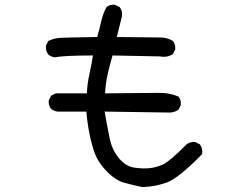

<svg xmlns="http://www.w3.org/2000/svg" viewBox="-20 -721 1040 802"><path d="M575.2 60.5Q538.1 52.7 501 43Q463.9 33.2 427.2 -3.9Q390.6 -41 376.5 -79.6Q362.3 -118.2 353.5 -163.1Q344.7 -208 340.8 -254.9H220.7Q205.1 -256.8 193.4 -266.6Q181.6 -280.3 183.6 -301.8L193.4 -321.3L212.9 -331.1H342.8Q344.7 -372.1 353.5 -411.1Q362.3 -450.2 368.2 -489.3Q246.1 -489.3 209 -481.4Q193.4 -483.4 181.6 -493.2Q169.9 -508.8 171.9 -530.3L181.6 -549.8Q205.1 -561.5 232.9 -563Q260.7 -564.5 385.7 -566.4Q395.5 -597.7 402.3 -629.9Q409.2 -662.1 424.8 -691.4Q438.5 -703.1 460 -701.2L479.5 -691.4Q493.2 -675.8 489.3 -652.3L467.8 -566.4Q620.1 -564.5 649.4 -564.5Q678.7 -564.5 702.1 -549.8Q713.9 -536.1 711.9 -514.6L702.1 -495.1Q678.7 -479.5 647.5 -485.4L450.2 -489.3Q438.5 -450.2 429.7 -411.1Q420.9 -372.1 418.9 -331.1L635.7 -333Q684.6 -335 725.6 -317.4Q737.3 -303.7 735.4 -282.2L725.6 -262.7Q706.1 -249 680.7 -251L417 -254.9Q428.7 -188.5 438.5 -141.6Q448.2 -94.7 476.6 -60.5Q504.9 -26.4 540 -21Q575.2 -15.6 604.5 -18.6Q633.8 -21.5 661.1 -34.2Q688.5 -46.9 759.8 -118.2Q773.4 -129.9 794.9 -127.9L814.5 -118.2Q828.1 -100.6 824.2 -77.1Q725.6 23.4 677.7 41Q629.9 58.6 575.2 60.5Z"/></svg>

Font: JasonHandwriting2
Style: Regular
Weight: 400
Version: Version 1.05.10